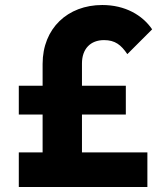

<svg xmlns="http://www.w3.org/2000/svg" viewBox="-20 -746 669 766"><path d="M150 -491V-404H55V-289H150V-138H55V0H568V-138H307V-289H482V-404H307V-493C307 -551 341 -586 395 -586C439 -586 463 -567 488 -530L587 -629C548 -686 479 -726 388 -726C250 -726 150 -633 150 -491Z"/></svg>

Font: MV Cash
Style: Bold
Weight: 700
Designer: Rodrigo Fuenzalida
Foundry: fragTYPE
Version: Version 1.100;Glyphs 3.1.2 (3151)